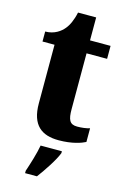

<svg xmlns="http://www.w3.org/2000/svg" viewBox="-132 -720 657 1002"><g transform="rotate(15 196.5 -219.5)"><path d="M234 10C307 10 356 -8 377 -19V-93C358 -87 334 -84 309 -84C268 -84 258 -108 258 -165V-466H369V-536H258V-660H160C151 -617 136 -586 120 -567C103 -546 70 -520 20 -520V-466H85V-149C85 -31 143 10 234 10ZM110 208V221H174C206 178 250 113 266 71V61H151C144 103 123 170 110 208Z"/></g></svg>

Font: Noto Serif Ethiopic Condensed Black
Style: Regular
Weight: 900
Width: 3
Designer: Monotype Design Team
Foundry: Monotype Imaging Inc.
Version: Version 2.102